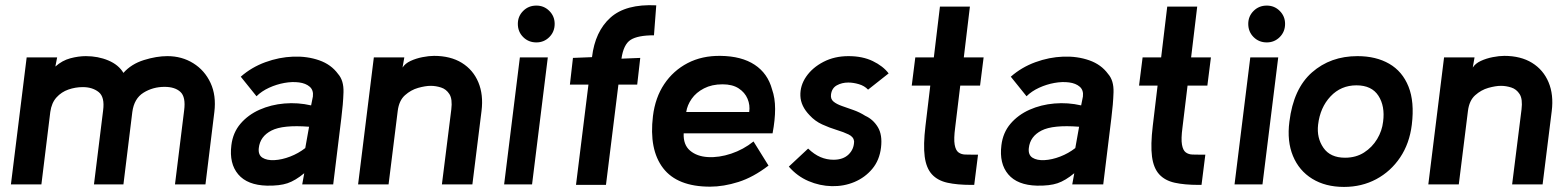

<svg xmlns="http://www.w3.org/2000/svg" viewBox="-20 -726 6169 756"><path d="M789 0H669L705 -291Q712 -344 690.5 -364Q669 -384 628 -384Q582 -384 545 -361Q508 -338 501 -285L466 0H350L386 -291Q393 -344 368.5 -363.5Q344 -383 306 -383Q277 -383 249.5 -373.5Q222 -364 202.5 -342.5Q183 -321 178 -285L143 0H23L85 -500H205L198 -464Q225 -488 257 -496.5Q289 -505 318 -505Q366 -505 406.5 -488Q447 -471 466 -439Q497 -474 546.5 -489.5Q596 -505 639 -505Q696 -505 741 -477Q786 -449 809 -399.5Q832 -350 824 -285Z M1031 5Q954 3 918 -39.5Q882 -82 891 -154Q897 -204 927 -239Q957 -274 1002 -294Q1047 -314 1100 -318.5Q1153 -323 1205 -311L1212 -346Q1215 -371 1199.5 -384.5Q1184 -398 1157.5 -401.5Q1131 -405 1100 -399.5Q1069 -394 1039.5 -380.5Q1010 -367 990 -347L928 -424Q970 -461 1024.5 -481Q1079 -501 1134.5 -503Q1190 -505 1237 -488.5Q1284 -472 1311 -435Q1334 -409 1332.5 -362.5Q1331 -316 1324 -261L1292 0H1170L1178 -44Q1143 -15 1112 -4.5Q1081 6 1031 5ZM1182 -143 1197 -227Q1094 -235 1049 -212Q1004 -189 999 -143Q996 -116 1013.5 -105Q1031 -94 1060.5 -95.5Q1090 -97 1122.5 -109.5Q1155 -122 1182 -143Z M1840 0H1720L1757 -295Q1762 -336 1749.5 -355.5Q1737 -375 1716.5 -381.5Q1696 -388 1676 -388Q1655 -388 1626.5 -380Q1598 -372 1574.5 -351Q1551 -330 1546 -289L1510 0H1390L1452 -500H1572L1565 -460Q1575 -476 1596.5 -486Q1618 -496 1643.5 -501Q1669 -506 1689 -506Q1754 -506 1798.5 -478.5Q1843 -451 1863.5 -402Q1884 -353 1876 -289Z M2092 -559Q2061 -559 2040 -580Q2019 -601 2019 -632Q2019 -662 2040 -683Q2061 -704 2092 -704Q2122 -704 2143 -683Q2164 -662 2164 -632Q2164 -601 2143 -580Q2122 -559 2092 -559ZM2075 0H1965L2027 -500H2137Z M2555 -587Q2491 -587 2463 -569Q2435 -551 2427 -495L2501 -498L2489 -393H2415L2366 2H2248L2297 -393H2224L2236 -498L2311 -501Q2323 -602 2383.5 -656.5Q2444 -711 2564 -705Z M3022 -201H2672Q2670 -156 2697 -133Q2724 -110 2767.5 -107.5Q2811 -105 2859 -121Q2907 -137 2947 -169L3006 -74Q2946 -28 2887.5 -9.5Q2829 9 2776 9Q2647 9 2591 -64Q2535 -137 2551 -269Q2560 -342 2595.5 -395Q2631 -448 2687.5 -477.5Q2744 -507 2817 -506Q2900 -505 2951.5 -471Q3003 -437 3020 -374Q3032 -340 3032 -297Q3032 -254 3022 -201ZM2825 -394Q2783 -394 2752 -378Q2721 -362 2703.5 -337Q2686 -312 2682 -285H2930Q2934 -312 2923.5 -337Q2913 -362 2888.5 -378Q2864 -394 2825 -394Z M3086 -70 3162 -141Q3186 -118 3210.5 -107.5Q3235 -97 3262 -97Q3300 -97 3321.5 -118Q3343 -139 3343 -170Q3341 -187 3321.5 -196.5Q3302 -206 3274 -214.5Q3246 -223 3217.5 -236Q3189 -249 3168 -272Q3133 -308 3131.5 -348.5Q3130 -389 3154.5 -424.5Q3179 -460 3222.5 -482.5Q3266 -505 3321 -505Q3376 -505 3416.5 -485.5Q3457 -466 3479 -437L3398 -373Q3384 -388 3362 -394.5Q3340 -401 3320 -401Q3295 -401 3275 -390Q3255 -379 3252 -353Q3250 -336 3262 -326Q3274 -316 3295.5 -308.5Q3317 -301 3341 -292.5Q3365 -284 3387 -270Q3418 -256 3436.5 -225.5Q3455 -195 3449 -145Q3443 -95 3414.5 -61Q3386 -27 3344.5 -9.5Q3303 8 3255.5 7Q3208 6 3163.5 -13Q3119 -32 3086 -70Z M3624 -230 3643 -389H3570L3584 -500H3657L3681 -700H3799L3775 -500H3853L3839 -389H3761L3741 -224Q3735 -179 3739 -156.5Q3743 -134 3754 -126Q3765 -118 3780 -117.5Q3795 -117 3811 -117H3831L3816 2H3804Q3749 2 3710.5 -6.5Q3672 -15 3649.5 -39.5Q3627 -64 3621 -109.5Q3615 -155 3624 -230Z M4063 5Q3986 3 3950 -39.5Q3914 -82 3923 -154Q3929 -204 3959 -239Q3989 -274 4034 -294Q4079 -314 4132 -318.5Q4185 -323 4237 -311L4244 -346Q4247 -371 4231.5 -384.5Q4216 -398 4189.5 -401.5Q4163 -405 4132 -399.5Q4101 -394 4071.5 -380.5Q4042 -367 4022 -347L3960 -424Q4002 -461 4056.5 -481Q4111 -501 4166.5 -503Q4222 -505 4269 -488.5Q4316 -472 4343 -435Q4366 -409 4364.5 -362.5Q4363 -316 4356 -261L4324 0H4202L4210 -44Q4175 -15 4144 -4.5Q4113 6 4063 5ZM4214 -143 4229 -227Q4126 -235 4081 -212Q4036 -189 4031 -143Q4028 -116 4045.5 -105Q4063 -94 4092.5 -95.5Q4122 -97 4154.5 -109.5Q4187 -122 4214 -143Z M4519 -230 4538 -389H4465L4479 -500H4552L4576 -700H4694L4670 -500H4748L4734 -389H4656L4636 -224Q4630 -179 4634 -156.5Q4638 -134 4649 -126Q4660 -118 4675 -117.5Q4690 -117 4706 -117H4726L4711 2H4699Q4644 2 4605.5 -6.5Q4567 -15 4544.5 -39.5Q4522 -64 4516 -109.5Q4510 -155 4519 -230Z M4968 -559Q4937 -559 4916 -580Q4895 -601 4895 -632Q4895 -662 4916 -683Q4937 -704 4968 -704Q4998 -704 5019 -683Q5040 -662 5040 -632Q5040 -601 5019 -580Q4998 -559 4968 -559ZM4951 0H4841L4903 -500H5013Z M5272 10Q5199 10 5147 -22Q5095 -54 5071 -112Q5047 -170 5057 -247Q5073 -377 5146 -441Q5219 -505 5325 -505Q5398 -505 5450 -475Q5502 -445 5526 -385Q5550 -325 5539 -235Q5530 -161 5493 -106Q5456 -51 5399 -20.5Q5342 10 5272 10ZM5276 -105Q5319 -105 5351 -125.5Q5383 -146 5402.5 -178.5Q5422 -211 5426 -247Q5434 -308 5407.5 -349Q5381 -390 5321 -390Q5260 -390 5219 -346.5Q5178 -303 5170 -235Q5164 -183 5191 -144Q5218 -105 5276 -105Z M6054 0H5934L5971 -295Q5976 -336 5963.5 -355.5Q5951 -375 5930.5 -381.5Q5910 -388 5890 -388Q5869 -388 5840.5 -380Q5812 -372 5788.5 -351Q5765 -330 5760 -289L5724 0H5604L5666 -500H5786L5779 -460Q5789 -476 5810.5 -486Q5832 -496 5857.5 -501Q5883 -506 5903 -506Q5968 -506 6012.5 -478.5Q6057 -451 6077.5 -402Q6098 -353 6090 -289Z"/></svg>

Font: Kulim Park
Style: Bold Italic
Weight: 700
Italic angle: -8°
Designer: Noponies / Dale Sattler
Foundry: Noponies
Version: Version 1.000; ttfautohint (v1.8.3)